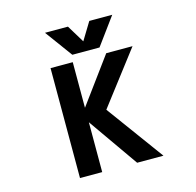

<svg xmlns="http://www.w3.org/2000/svg" viewBox="-132 -1099 1264 1239"><g transform="rotate(-15 500.0 -480.0)"><path d="M500 -844.7 571.3 -961.9H724.6L590.8 -779.3H409.2L275.4 -961.9H428.7ZM399.4 -331.1V2H251V-732.4H399.4V-427.7L623 -732.4H798.8L529.3 -379.9L808.6 2H632.8Z"/></g></svg>

Font: Gen Shin Gothic Monospace Bold
Style: Bold
Weight: 700
Designer: [Source Han Sans]
Ryoko NISHIZUKA  (kana & ideographs); Paul D. Hunt (Latin, Greek & Cyrillic); Wenlong ZHANG  (bopomofo
Version: Version 1.002.20150607